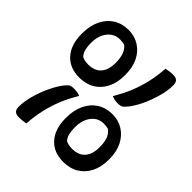

<svg xmlns="http://www.w3.org/2000/svg" viewBox="-195 -845 990 990"><g transform="rotate(45 300.0 -350.0)"><path d="M178 -710Q223 -710 257.5 -688Q292 -666 311 -627Q330 -588 330 -536V-530Q330 -477 310.5 -438Q291 -399 255.5 -377.5Q220 -356 171 -356Q101 -356 61 -401Q21 -446 21 -523V-529Q21 -583 40.5 -624Q60 -665 95.5 -687.5Q131 -710 178 -710ZM88 -520Q88 -501 93 -480Q98 -459 112 -445Q125 -439 137 -437.5Q149 -436 155 -436Q203 -436 227 -463.5Q251 -491 251 -541V-546Q251 -573 244 -597Q237 -621 217 -639Q202 -644 181 -644Q140 -644 114 -611Q88 -578 88 -526ZM427 -344Q471 -344 505.5 -322Q540 -300 559.5 -261Q579 -222 579 -170V-164Q579 -111 559.5 -72Q540 -33 504.5 -11.5Q469 10 420 10Q350 10 310 -35Q270 -80 270 -157V-163Q270 -217 289.5 -258Q309 -299 344.5 -321.5Q380 -344 427 -344ZM337 -154Q337 -135 341.5 -114Q346 -93 360 -79Q373 -73 385 -71.5Q397 -70 403 -70Q452 -70 476 -97.5Q500 -125 500 -175V-180Q500 -207 493 -231Q486 -255 465 -273Q450 -278 429 -278Q388 -278 362.5 -245Q337 -212 337 -160ZM362 -411Q376 -435 388 -458.5Q400 -482 409.5 -505.5Q419 -529 426.5 -553Q434 -577 439.5 -601.5Q445 -626 448.5 -651.5Q452 -677 454 -703Q459 -704 465 -705Q471 -706 477.5 -707Q484 -708 490.5 -708.5Q497 -709 504 -709Q525 -709 534 -699.5Q543 -690 543 -669Q543 -652 540 -631Q537 -610 530.5 -587Q524 -564 515.5 -540.5Q507 -517 496 -494.5Q485 -472 473 -453Q461 -434 448 -420Q439 -409 429.5 -405.5Q420 -402 406 -402Q400 -402 394 -402.5Q388 -403 382.5 -404.5Q377 -406 371.5 -407.5Q366 -409 362 -411ZM238 -288Q224 -265 212 -241.5Q200 -218 190.5 -194.5Q181 -171 173.5 -147Q166 -123 160.5 -98.5Q155 -74 151.5 -48.5Q148 -23 146 4Q141 5 135 6Q129 7 122.5 7.5Q116 8 109.5 8.5Q103 9 96 9Q75 9 66 -0.5Q57 -10 57 -30Q57 -47 60 -68Q63 -89 69.5 -112.5Q76 -136 84.5 -159Q93 -182 104 -204.5Q115 -227 127 -246.5Q139 -266 152 -280Q161 -291 170.5 -294Q180 -297 194 -297Q200 -297 206 -296.5Q212 -296 217.5 -295Q223 -294 228.5 -292.5Q234 -291 238 -288Z"/></g></svg>

Font: Recursive Monospace Casual
Style: Regular
Weight: 400
Version: Version 1.047